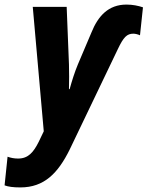

<svg xmlns="http://www.w3.org/2000/svg" viewBox="-87 -578 644 838"><path d="M2 240C106 240 166 178 217 75L427 -363C452 -416 467 -431 495 -431C504 -431 515 -428 524 -424L537 -546C516 -553 492 -558 465 -558C386 -558 341 -508 312 -436L253 -297C239 -264 226 -222 217 -189H214C215 -223 215 -263 214 -297L204 -548H56L104 -5L82 41C59 87 36 114 -8 114C-25 114 -40 111 -54 106L-67 231C-51 237 -30 240 2 240Z"/></svg>

Font: Noto Sans Display SemiCondensed Extra
Style: Italic
Weight: 800
Width: 4
Italic angle: -12°
Designer: Monotype Design Team
Foundry: Monotype Imaging Inc.
Version: Version 1.900